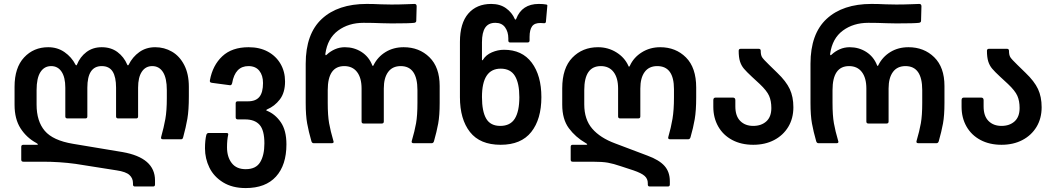

<svg xmlns="http://www.w3.org/2000/svg" viewBox="-20 -728 5348 976"><path d="M656 210V203Q656 178 638 161.5Q620 145 573 138L364 105Q283 94 198 94H99Q88 94 88 84V18Q88 8 99 8H166Q173 8 173 6Q173 4 165 -1Q115 -28 84.5 -75.5Q54 -123 54 -195V-287Q54 -384 102.5 -436Q151 -488 225 -488Q272 -488 308 -463Q344 -438 364 -399Q366 -396 368 -396Q370 -396 371 -399Q387 -439 419.5 -463.5Q452 -488 497 -488Q544 -488 577 -463.5Q610 -439 627 -399Q628 -396 630.5 -396Q633 -396 634 -399Q654 -439 688.5 -463.5Q723 -488 769 -488Q815 -488 854 -465.5Q893 -443 916.5 -397.5Q940 -352 940 -287V-238Q940 -168 932.5 -124.5Q925 -81 911 -30Q909 -24 907 -22Q905 -20 900 -20H809Q796 -20 799 -31Q813 -81 820.5 -123Q828 -165 828 -229V-270Q828 -331 808.5 -361.5Q789 -392 754 -392Q720 -392 701 -363.5Q682 -335 682 -282V-136Q682 -126 672 -126H581Q570 -126 570 -136V-282Q570 -337 552.5 -364.5Q535 -392 497 -392Q424 -392 424 -282V-136Q424 -126 414 -126H323Q312 -126 312 -136V-282Q312 -335 293 -363.5Q274 -392 240 -392Q205 -392 185.5 -361.5Q166 -331 166 -270V-196Q166 -112 207.5 -63Q249 -14 351 3L603 45Q768 74 768 189V210Q768 220 758 220H666Q656 220 656 210Z M1022 26Q1022 -15 1029 -43Q1033 -52 1040 -52H1131Q1142 -52 1140 -43Q1134 -17 1134 21Q1134 70 1158 101Q1182 132 1229 132Q1281 132 1302.5 96.5Q1324 61 1324 1Q1324 -66 1299.5 -93.5Q1275 -121 1226 -121H1189Q1178 -121 1178 -132V-203Q1178 -213 1189 -213H1241Q1280 -213 1298.5 -235.5Q1317 -258 1317 -306Q1317 -345 1298 -368.5Q1279 -392 1243 -392Q1175 -392 1160 -305Q1158 -299 1155.5 -296.5Q1153 -294 1147 -295L1057 -307Q1051 -308 1048.5 -310.5Q1046 -313 1047 -320Q1061 -396 1110 -442Q1159 -488 1244 -488Q1300 -488 1341.5 -465.5Q1383 -443 1406 -403.5Q1429 -364 1429 -314Q1429 -257 1402.5 -222.5Q1376 -188 1338 -172Q1334 -170 1333.5 -168Q1333 -166 1337 -165Q1379 -148 1407.5 -106.5Q1436 -65 1436 6Q1436 111 1383 169.5Q1330 228 1229 228Q1161 228 1114 199Q1067 170 1044.5 124Q1022 78 1022 26Z M1879 -397Q1900 -439 1940 -463.5Q1980 -488 2032 -488Q2111 -488 2163 -437Q2215 -386 2215 -291V-205Q2215 -141 2207.5 -100Q2200 -59 2186 -10Q2183 0 2174 0H2083Q2070 0 2073 -11Q2088 -62 2095 -101.5Q2102 -141 2102 -205V-270Q2102 -392 2017 -392Q1975 -392 1953 -362Q1931 -332 1931 -278V-110Q1931 -100 1920 -100H1829Q1818 -100 1818 -110V-278Q1818 -332 1795 -362Q1772 -392 1730 -392Q1646 -392 1646 -270V-205Q1646 -141 1653 -101.5Q1660 -62 1675 -11L1676 -7Q1676 0 1666 0H1575Q1566 0 1563 -10Q1549 -59 1541.5 -100Q1534 -141 1534 -205V-404Q1534 -556 1616 -632Q1698 -708 1844 -708Q1878 -708 1918 -706L1970 -705Q2010 -705 2045.5 -706.5Q2081 -708 2087 -708Q2098 -708 2098 -696L2096 -622Q2096 -614 2086 -612Q2063 -609 1971 -609L1921 -610Q1875 -612 1828 -612Q1752 -612 1698.5 -572.5Q1645 -533 1634 -455V-452Q1634 -443 1642 -451Q1659 -467 1682.5 -477.5Q1706 -488 1733 -488Q1780 -488 1817.5 -464Q1855 -440 1872 -397Q1873 -393 1875.5 -393Q1878 -393 1879 -397Z M2318 -234V-515Q2318 -610 2360.5 -659Q2403 -708 2477 -708Q2522 -708 2552.5 -686Q2583 -664 2597 -631Q2600 -625 2604 -632Q2633 -708 2719 -708Q2742 -708 2757 -705Q2764 -704 2762 -696L2755 -617Q2754 -610 2746 -610L2729 -611Q2698 -612 2685 -594.5Q2672 -577 2672 -540V-522Q2672 -512 2661 -512H2574Q2564 -512 2564 -522V-533Q2564 -566 2547.5 -589Q2531 -612 2498 -612Q2463 -612 2446.5 -587.5Q2430 -563 2430 -513V-425Q2430 -422 2431.5 -421.5Q2433 -421 2435 -424Q2450 -449 2480.5 -462Q2511 -475 2542 -475Q2634 -475 2683 -409.5Q2732 -344 2732 -234Q2732 -122 2680.5 -57Q2629 8 2525 8Q2420 8 2369 -57Q2318 -122 2318 -234ZM2523 -88Q2574 -88 2597 -125Q2620 -162 2620 -234Q2620 -305 2597.5 -342Q2575 -379 2525 -379Q2430 -379 2430 -235Q2430 -162 2451.5 -125Q2473 -88 2523 -88Z M3107 1 3271 63Q3331 85 3358 115.5Q3385 146 3385 193V210Q3385 220 3375 220H3283Q3273 220 3273 210V203Q3273 181 3257 166.5Q3241 152 3200 138L3136 117Q3098 104 3070 99Q3042 94 2991 94H2891Q2881 94 2881 84V18Q2881 8 2891 8H2959Q2965 8 2965 6Q2965 3 2957 -1Q2905 -31 2871.5 -76.5Q2838 -122 2838 -196V-279Q2838 -382 2889.5 -435Q2941 -488 3020 -488Q3071 -488 3113 -462Q3155 -436 3174 -394Q3177 -384 3182 -394Q3201 -436 3242.5 -462Q3284 -488 3336 -488Q3415 -488 3467 -436Q3519 -384 3519 -283V-233Q3519 -166 3511.5 -122Q3504 -78 3490 -30Q3487 -20 3478 -20H3387Q3374 -20 3377 -31Q3391 -79 3398.5 -124Q3406 -169 3406 -233V-275Q3406 -392 3321 -392Q3279 -392 3257 -362Q3235 -332 3235 -278V-136Q3235 -126 3224 -126H3133Q3122 -126 3122 -136V-278Q3122 -332 3099 -362Q3076 -392 3034 -392Q2950 -392 2950 -270V-197Q2950 -121 2990.5 -74Q3031 -27 3107 1Z M3606 -185V-219Q3606 -232 3618 -232H3705Q3718 -232 3718 -219V-187Q3718 -138 3743 -113Q3768 -88 3809 -88Q3850 -88 3875.5 -111Q3901 -134 3901 -179Q3901 -215 3889.5 -241Q3878 -267 3842 -301L3802 -338Q3775 -363 3761.5 -379Q3748 -395 3741.5 -416Q3735 -437 3735 -470Q3735 -480 3746 -480H3836Q3847 -480 3847 -470Q3847 -448 3854 -437Q3861 -426 3890 -398L3931 -358Q3976 -315 3994.5 -275.5Q4013 -236 4013 -183Q4013 -126 3987 -83Q3961 -40 3915 -16Q3869 8 3809 8Q3748 8 3702 -16.5Q3656 -41 3631 -85Q3606 -129 3606 -185Z M4445 -397Q4466 -439 4506 -463.5Q4546 -488 4598 -488Q4677 -488 4729 -437Q4781 -386 4781 -291V-205Q4781 -141 4773.5 -100Q4766 -59 4752 -10Q4749 0 4740 0H4649Q4636 0 4639 -11Q4654 -62 4661 -101.5Q4668 -141 4668 -205V-270Q4668 -392 4583 -392Q4541 -392 4519 -362Q4497 -332 4497 -278V-110Q4497 -100 4486 -100H4395Q4384 -100 4384 -110V-278Q4384 -332 4361 -362Q4338 -392 4296 -392Q4212 -392 4212 -270V-205Q4212 -141 4219 -101.5Q4226 -62 4241 -11L4242 -7Q4242 0 4232 0H4141Q4132 0 4129 -10Q4115 -59 4107.5 -100Q4100 -141 4100 -205V-404Q4100 -556 4182 -632Q4264 -708 4410 -708Q4444 -708 4484 -706L4536 -705Q4576 -705 4611.5 -706.5Q4647 -708 4653 -708Q4664 -708 4664 -696L4662 -622Q4662 -614 4652 -612Q4629 -609 4537 -609L4487 -610Q4441 -612 4394 -612Q4318 -612 4264.5 -572.5Q4211 -533 4200 -455V-452Q4200 -443 4208 -451Q4225 -467 4248.5 -477.5Q4272 -488 4299 -488Q4346 -488 4383.5 -464Q4421 -440 4438 -397Q4439 -393 4441.5 -393Q4444 -393 4445 -397Z M4868 -185V-219Q4868 -232 4880 -232H4967Q4980 -232 4980 -219V-187Q4980 -138 5005 -113Q5030 -88 5071 -88Q5112 -88 5137.5 -111Q5163 -134 5163 -179Q5163 -215 5151.5 -241Q5140 -267 5104 -301L5064 -338Q5037 -363 5023.5 -379Q5010 -395 5003.5 -416Q4997 -437 4997 -470Q4997 -480 5008 -480H5098Q5109 -480 5109 -470Q5109 -448 5116 -437Q5123 -426 5152 -398L5193 -358Q5238 -315 5256.5 -275.5Q5275 -236 5275 -183Q5275 -126 5249 -83Q5223 -40 5177 -16Q5131 8 5071 8Q5010 8 4964 -16.5Q4918 -41 4893 -85Q4868 -129 4868 -185Z"/></svg>

Font: Barlow GEO Semi Bold
Style: Regular
Weight: 600
Designer: Jeremy Tribby
Foundry: Tribby Type
Version: Version 1.408